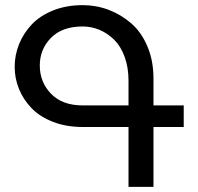

<svg xmlns="http://www.w3.org/2000/svg" viewBox="-20 -727 770 747"><path d="M577.1 -232.9V0H480V-232.9H301.8Q237.8 -232.9 186.3 -252.9Q134.8 -272.9 102.8 -306.2Q70.8 -339.4 54 -380.6Q37.1 -421.9 37.1 -466.8Q37.1 -512.7 54.2 -555.2Q71.3 -597.7 103.5 -631.8Q135.7 -666 187 -686.5Q238.3 -707 301.8 -707Q354.5 -707 402.8 -688.7Q451.2 -670.4 490.7 -636Q530.3 -601.6 553.7 -546.1Q577.1 -490.7 577.1 -421.9V-316.9H694.8V-232.9ZM301.8 -316.9H480V-413.1Q480 -464.8 464.8 -506.1Q449.7 -547.4 424.1 -572.5Q398.4 -597.7 367.2 -610.8Q335.9 -624 301.8 -624Q221.7 -624 178.2 -579.6Q134.8 -535.2 134.8 -472.2Q134.8 -407.7 178.5 -362.3Q222.2 -316.9 301.8 -316.9Z"/></svg>

Font: LT Superior Med
Style: Regular
Weight: 500
Designer: Daniel Lyons
Foundry: LyonsType
Version: Version 1.000